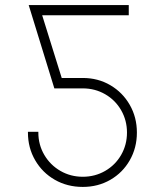

<svg xmlns="http://www.w3.org/2000/svg" viewBox="-20 -726 629 756"><path d="M90 -204V-207H131V-204Q131 -156 154.5 -116Q178 -76 218 -53Q258 -30 306 -30Q354 -30 394 -53Q434 -76 457 -116Q480 -156 480 -204Q480 -252 457 -292Q434 -332 394 -355Q354 -378 306 -378H194L93 -706H487V-666H146L223 -419H306Q366 -419 414.5 -390.5Q463 -362 491 -313Q519 -264 519 -204Q519 -144 491 -95Q463 -46 414.5 -18Q366 10 306 10Q245 10 196 -18Q147 -46 118.5 -95Q90 -144 90 -204Z"/></svg>

Font: Lineal Thin
Style: Regular
Weight: 200
Designer: Created by Frank Adebiaye with contributions from Anton Moglia & Ariel Martín Pérez
Created by Frank ADEBIAYE with FontF
Foundry: Velvetyne Type Foundry
Version: Version 2.000;Glyphs 3.2 (3227)